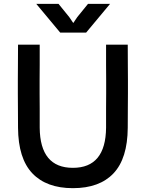

<svg xmlns="http://www.w3.org/2000/svg" viewBox="-20 -966 760 1001"><path d="M74 -733H187Q187 -672 187 -628Q187 -584 186.5 -548.5Q186 -513 186.5 -478Q187 -443 187 -400.5Q187 -358 187 -300Q189 -91 360 -91Q531 -91 533 -300Q533 -358 533 -400.5Q533 -443 533.5 -478Q534 -513 533.5 -548.5Q533 -584 533 -628Q533 -672 533 -733H646Q646 -672 646.5 -628Q647 -584 647 -548.5Q647 -513 647 -478Q647 -443 646.5 -400.5Q646 -358 646 -300Q645 -140 572 -62.5Q499 15 360 15Q222 15 148.5 -62.5Q75 -140 74 -300Q74 -358 73.5 -400.5Q73 -443 73 -478Q73 -513 73 -548.5Q73 -584 73.5 -628Q74 -672 74 -733ZM294 -796 169 -946H285L341 -877L362 -846L383 -877L439 -946H554L429 -796Z"/></svg>

Font: Kreadon Light
Style: Bold
Weight: 600
Designer: Reiya WATANABE
Foundry: StudioGnu
Version: Version 1.003; ttfautohint (v1.8.4.7-5d5b);gftools[0.9.32]